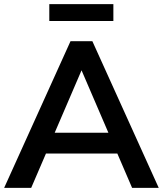

<svg xmlns="http://www.w3.org/2000/svg" viewBox="-20 -903 783 923"><path d="M615 0 544 -165H201L130 0H0L319 -705H424L743 0ZM243 -265H501L372 -565ZM217 -802V-883H525V-802Z"/></svg>

Font: wassup Sans
Style: Bold
Weight: 700
Version: Version 2.001